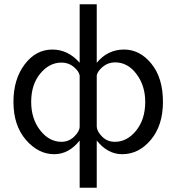

<svg xmlns="http://www.w3.org/2000/svg" viewBox="-20 -713 830 899"><path d="M43 -236Q43 -342 95.5 -411.5Q148 -481 225 -481Q299 -481 353 -419V-693H433V-419Q484 -481 561 -481Q635 -481 689 -414.5Q743 -348 743 -236Q743 -126 686.5 -58.5Q630 9 552 9Q484 9 433 -55V166H353V-55Q302 9 234 9Q159 9 101 -58.5Q43 -126 43 -236ZM126 -236Q126 -157 168 -103Q210 -49 268 -49Q302 -49 327 -73Q352 -97 353 -119V-360Q349 -380 325 -400Q301 -420 268 -420Q211 -420 168.5 -368.5Q126 -317 126 -236ZM433 -119Q435 -96 459 -72.5Q483 -49 518 -49Q575 -49 617.5 -101.5Q660 -154 660 -236Q660 -312 619 -366.5Q578 -421 519 -421Q486 -421 461.5 -400.5Q437 -380 433 -360Z"/></svg>

Font: Coval
Style: Light
Weight: 300
Foundry: Context Ltd
Version: Version 001.000